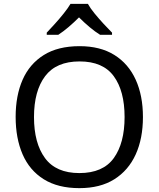

<svg xmlns="http://www.w3.org/2000/svg" viewBox="-20 -964 821 994"><path d="M720 -358Q720 -247 682.5 -164.5Q645 -82 572 -36Q499 10 391 10Q280 10 206.5 -36Q133 -82 97 -165Q61 -248 61 -359Q61 -469 97 -551Q133 -633 206.5 -679Q280 -725 392 -725Q499 -725 572 -679.5Q645 -634 682.5 -551.5Q720 -469 720 -358ZM156 -358Q156 -223 213 -145.5Q270 -68 391 -68Q513 -68 569 -145.5Q625 -223 625 -358Q625 -493 569 -569.5Q513 -646 392 -646Q271 -646 213.5 -569.5Q156 -493 156 -358ZM435 -944Q447 -922 469.5 -894.5Q492 -867 516.5 -840.5Q541 -814 560 -795V-784H498Q472 -800 444 -823.5Q416 -847 389 -874Q362 -847 335 -824Q308 -801 282 -784H222V-795Q241 -815 264.5 -841Q288 -867 310 -894.5Q332 -922 345 -944Z"/></svg>

Font: Noto Sans Old Turkic
Style: Regular
Weight: 400
Designer: Monotype Design Team
Foundry: Monotype Imaging Inc.
Version: Version 2.003; ttfautohint (v1.8.4.7-5d5b)